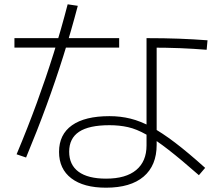

<svg xmlns="http://www.w3.org/2000/svg" viewBox="-20 -830 1040 891"><path d="M472 41Q368 41 311 -2.5Q254 -46 254 -125Q254 -206 314 -248.5Q374 -291 488 -291Q539 -291 585.5 -279.5Q632 -268 682 -241Q732 -214 792.5 -168Q853 -122 932 -51L903 -17Q821 -89 762.5 -134.5Q704 -180 659 -205.5Q614 -231 574 -240Q534 -249 488 -249Q393 -249 347 -218.5Q301 -188 301 -126Q301 -65 344.5 -33Q388 -1 472 -1Q564 -1 612 -41Q660 -81 660 -155V-653Q743 -653 810.5 -650.5Q878 -648 943 -643L939 -599Q878 -604 815.5 -606.5Q753 -609 673 -609L707 -637V-158Q707 -62 646.5 -10.5Q586 41 472 41ZM57 -114Q109 -238 151 -353Q193 -468 228.5 -581Q264 -694 294 -810L341 -803Q310 -685 274 -570.5Q238 -456 195.5 -340Q153 -224 101 -99ZM47 -609V-653H533V-609Z"/></svg>

Font: M PLUS 1 Thin Light
Style: Regular
Weight: 300
Version: Version 1.001